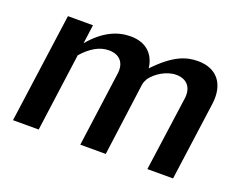

<svg xmlns="http://www.w3.org/2000/svg" viewBox="-89 -688 1065 850"><g transform="rotate(20 443.5 -263.5)"><path d="M34 0H155L205 -368C244 -412 284 -436 328 -436C379 -436 406 -404 399 -353L351 0H471L517 -344C519 -356 523 -362 529 -374C551 -404 598 -436 645 -436C695 -436 722 -404 716 -353L667 0H788L839 -372C851 -468 803 -526 715 -526C660 -526 603 -508 520 -421C513 -482 474 -527 397 -527C338 -527 274 -502 211 -427L223 -516H105Z"/></g></svg>

Font: United Sans SemiBold
Style: Italic
Weight: 600
Italic angle: -8°
Designer: Pablo Impallari, Rodrigo Fuenzalida (Modified by Dan O. Williams)
Version: Version 1.000;PS 001.000;hotconv 1.0.88;makeotf.lib2.5.64775